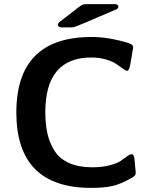

<svg xmlns="http://www.w3.org/2000/svg" viewBox="-20 -898 743 941"><path d="M429.2 -716.8Q510.3 -716.8 606.9 -688Q624 -682.1 629.9 -675.8Q632.8 -669.9 632.8 -666Q632.8 -662.1 618.2 -580.1Q612.3 -551.3 603 -550.8Q598.1 -550.8 583.5 -560.8Q568.8 -570.8 551.5 -583.5Q534.2 -596.2 500.5 -606.2Q466.8 -616.2 428.2 -616.2Q202.1 -616.2 202.1 -348.1Q202.1 -289.1 212.6 -242.9Q223.1 -196.8 247.6 -158.4Q272 -120.1 318.6 -99.1Q365.2 -78.1 432.1 -78.1Q481 -78.1 518.6 -88.1Q556.2 -98.1 572.5 -110.1Q588.9 -122.1 603 -132.1Q617.2 -142.1 626 -142.1Q627.9 -142.1 629.4 -141.6Q630.9 -141.1 632.3 -139.6Q633.8 -138.2 634.3 -136.5Q634.8 -134.8 636 -131.8Q637.2 -128.9 637.7 -126.5Q638.2 -124 638.7 -120.1Q639.2 -116.2 639.6 -113Q640.1 -109.9 640.6 -104.5Q641.1 -99.1 641.1 -96.2Q642.1 -84 643.1 -74.5Q644 -64.9 644.5 -61.5Q645 -58.1 645 -55.7Q645 -53.2 645 -50.8Q645 -45.9 644 -43Q643.1 -40 639.6 -36.6Q636.2 -33.2 635 -32Q633.8 -30.8 627.9 -27.8L621.1 -23.9Q572.3 3.9 531.7 13.4Q491.2 22.9 426.8 22.9Q60.1 22.9 60.1 -346.9Q60.1 -716.8 429.2 -716.8ZM263.2 -775.9Q263.2 -781.7 270 -789.1Q293 -807.1 326.2 -832Q370.1 -867.2 379.6 -872.6Q389.2 -877.9 401.4 -877.9H540Q560.1 -877.9 560.1 -864.7Q560.1 -861.8 558.6 -859.4Q557.1 -856.9 555.2 -855.5Q553.2 -854 550.3 -852.1L547.4 -851.1Q353.5 -767.1 341.3 -764.6Q337.4 -763.7 330.1 -763.7H280.3Q265.1 -764.6 263.2 -775.9Z"/></svg>

Font: CMU Sans Serif
Style: Bold
Weight: 700
Version: Version 0.7.0